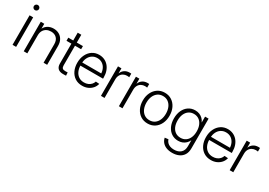

<svg xmlns="http://www.w3.org/2000/svg" viewBox="17 -1727 4123 2943"><g transform="rotate(30 2079.0 -255.5)"><path d="M67.4 0V-522.5H130.9V0ZM99.1 -631.8Q80.1 -631.8 66.7 -645.3Q53.2 -658.7 53.2 -677.2Q53.2 -696.3 66.7 -709.7Q80.1 -723.1 99.1 -723.1Q118.2 -723.1 131.6 -709.7Q145 -696.3 145 -677.2Q145 -658.7 131.6 -645.3Q118.2 -631.8 99.1 -631.8Z M329.1 -319.3V0H265.6V-522.5H327.6V-398.9H312Q334.5 -467.3 382.1 -499.3Q429.7 -531.2 491.2 -531.2Q545.4 -531.2 587.9 -508.1Q630.4 -484.9 655.3 -440.7Q680.2 -396.5 680.2 -331.5V0H616.7V-327.6Q616.7 -396.5 579.6 -434.3Q542.5 -472.2 479.5 -472.2Q437 -472.2 403.1 -454.8Q369.1 -437.5 349.1 -403.3Q329.1 -369.1 329.1 -319.3Z M1011.7 -522.5V-466.8H752.9V-522.5ZM839.8 -660.6H903.3V-118.7Q903.3 -84.5 918.5 -69.3Q933.6 -54.2 968.3 -54.7Q978 -54.7 989.5 -55.2Q1001 -55.7 1010.7 -56.2L1014.2 -0.5Q1002.4 0 989.3 0.5Q976.1 1 964.4 1Q902.8 2 871.3 -27.3Q839.8 -56.6 839.8 -113.3Z M1302.2 10.7Q1229 10.7 1175.5 -24.2Q1122.1 -59.1 1093 -120.4Q1064 -181.6 1064 -259.8Q1064 -338.9 1093.8 -400.4Q1123.5 -461.9 1176 -497.1Q1228.5 -532.2 1297.4 -532.2Q1347.7 -532.2 1389.9 -513.4Q1432.1 -494.6 1463.1 -459.5Q1494.1 -424.3 1511.2 -375.2Q1528.3 -326.2 1528.3 -265.6V-244.1H1099.6V-299.8H1492.2L1464.8 -281.2Q1464.8 -338.4 1443.8 -382.1Q1422.9 -425.8 1385.3 -450.2Q1347.7 -474.6 1297.4 -474.6Q1246.6 -474.6 1208.3 -449.5Q1169.9 -424.3 1148.7 -380.1Q1127.4 -335.9 1127.4 -277.8V-252Q1127.4 -191.9 1148.7 -145.5Q1169.9 -99.1 1209.2 -73.2Q1248.5 -47.4 1302.7 -47.4Q1341.3 -47.4 1372.3 -60.5Q1403.3 -73.7 1424.6 -96.9Q1445.8 -120.1 1455.1 -150.4L1518.1 -146Q1507.3 -100.1 1476.8 -64.7Q1446.3 -29.3 1401.6 -9.3Q1356.9 10.7 1302.2 10.7Z M1632.3 0V-522.5H1693.4V-436.5H1695.8Q1711.9 -478.5 1748.5 -503.7Q1785.2 -528.8 1835.9 -528.8Q1844.7 -528.8 1852.1 -528.3Q1859.4 -527.8 1864.7 -526.9V-463.4Q1860.8 -464.4 1850.6 -465.8Q1840.3 -467.3 1826.7 -467.3Q1790 -467.3 1760.3 -450.9Q1730.5 -434.6 1713.1 -403.6Q1695.8 -372.6 1695.8 -328.6V0Z M1949.7 0V-522.5H2010.7V-436.5H2013.2Q2029.3 -478.5 2065.9 -503.7Q2102.5 -528.8 2153.3 -528.8Q2162.1 -528.8 2169.4 -528.3Q2176.8 -527.8 2182.1 -526.9V-463.4Q2178.2 -464.4 2168 -465.8Q2157.7 -467.3 2144 -467.3Q2107.4 -467.3 2077.6 -450.9Q2047.9 -434.6 2030.5 -403.6Q2013.2 -372.6 2013.2 -328.6V0Z M2460 10.7Q2389.6 10.7 2336.4 -23.9Q2283.2 -58.6 2253.2 -119.9Q2223.1 -181.2 2223.1 -260.3Q2223.1 -339.8 2253.2 -401.1Q2283.2 -462.4 2336.4 -497.3Q2389.6 -532.2 2460 -532.2Q2529.8 -532.2 2583 -497.3Q2636.2 -462.4 2666 -401.1Q2695.8 -339.8 2695.8 -260.3Q2695.8 -181.2 2666 -119.9Q2636.2 -58.6 2583.3 -23.9Q2530.3 10.7 2460 10.7ZM2460 -47.4Q2513.2 -47.4 2551.8 -74.5Q2590.3 -101.6 2611.1 -149.7Q2631.8 -197.8 2631.8 -260.3Q2631.8 -322.8 2611.1 -370.8Q2590.3 -418.9 2551.8 -446.5Q2513.2 -474.1 2460 -474.1Q2406.7 -474.1 2368.2 -446.8Q2329.6 -419.4 2308.6 -371.1Q2287.6 -322.8 2287.6 -260.3Q2287.6 -197.8 2308.6 -149.7Q2329.6 -101.6 2368.2 -74.5Q2406.7 -47.4 2460 -47.4Z M3011.7 211.4Q2953.6 211.4 2908.9 194.1Q2864.3 176.8 2836.2 144Q2808.1 111.3 2798.8 65.9L2860.8 58.6Q2869.6 87.9 2889.4 109.4Q2909.2 130.9 2939.9 142.8Q2970.7 154.8 3011.7 154.8Q3087.4 154.8 3130.1 115Q3172.9 75.2 3172.9 2.4V-101.1H3171.4Q3156.2 -69.3 3131.3 -45.2Q3106.4 -21 3073 -7.6Q3039.6 5.9 2998 5.9Q2932.1 5.9 2881.6 -27.3Q2831.1 -60.5 2802.2 -120.8Q2773.4 -181.2 2773.4 -261.2Q2773.4 -341.8 2802 -402.6Q2830.6 -463.4 2881.3 -497.3Q2932.1 -531.2 2998.5 -531.2Q3039.6 -531.2 3073.5 -517.3Q3107.4 -503.4 3132.8 -478.5Q3158.2 -453.6 3171.9 -420.9H3173.8V-522.5H3235.8V2.9Q3235.8 74.2 3206.5 120.4Q3177.2 166.5 3126.5 189Q3075.7 211.4 3011.7 211.4ZM3006.8 -52.2Q3058.6 -52.2 3096.7 -77.9Q3134.8 -103.5 3155.5 -150.6Q3176.3 -197.8 3176.3 -261.7Q3176.3 -325.7 3155.5 -373.3Q3134.8 -420.9 3096.9 -447.3Q3059.1 -473.6 3006.8 -473.6Q2957 -473.6 2918.9 -448Q2880.9 -422.4 2859.4 -375Q2837.9 -327.6 2837.9 -261.7Q2837.9 -195.8 2859.4 -148.9Q2880.9 -102.1 2918.9 -77.1Q2957 -52.2 3006.8 -52.2Z M3580.6 10.7Q3507.3 10.7 3453.9 -24.2Q3400.4 -59.1 3371.3 -120.4Q3342.3 -181.6 3342.3 -259.8Q3342.3 -338.9 3372.1 -400.4Q3401.9 -461.9 3454.3 -497.1Q3506.8 -532.2 3575.7 -532.2Q3626 -532.2 3668.2 -513.4Q3710.4 -494.6 3741.5 -459.5Q3772.5 -424.3 3789.6 -375.2Q3806.6 -326.2 3806.6 -265.6V-244.1H3377.9V-299.8H3770.5L3743.2 -281.2Q3743.2 -338.4 3722.2 -382.1Q3701.2 -425.8 3663.6 -450.2Q3626 -474.6 3575.7 -474.6Q3524.9 -474.6 3486.6 -449.5Q3448.2 -424.3 3427 -380.1Q3405.8 -335.9 3405.8 -277.8V-252Q3405.8 -191.9 3427 -145.5Q3448.2 -99.1 3487.5 -73.2Q3526.9 -47.4 3581.1 -47.4Q3619.6 -47.4 3650.6 -60.5Q3681.6 -73.7 3702.9 -96.9Q3724.1 -120.1 3733.4 -150.4L3796.4 -146Q3785.6 -100.1 3755.1 -64.7Q3724.6 -29.3 3679.9 -9.3Q3635.3 10.7 3580.6 10.7Z M3910.6 0V-522.5H3971.7V-436.5H3974.1Q3990.2 -478.5 4026.9 -503.7Q4063.5 -528.8 4114.3 -528.8Q4123 -528.8 4130.4 -528.3Q4137.7 -527.8 4143.1 -526.9V-463.4Q4139.2 -464.4 4128.9 -465.8Q4118.7 -467.3 4105 -467.3Q4068.4 -467.3 4038.6 -450.9Q4008.8 -434.6 3991.5 -403.6Q3974.1 -372.6 3974.1 -328.6V0Z"/></g></svg>

Font: Inter 28pt Light
Style: Regular
Weight: 300
Designer: Rasmus Andersson
Foundry: rsms
Version: Version 4.001;git-66647c0bb